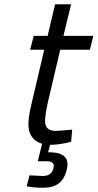

<svg xmlns="http://www.w3.org/2000/svg" viewBox="-20 -668 457 899"><path d="M203 -184Q191 -128 191 -101Q191 -55 241 -55Q252 -55 318 -61L313 -4Q259 10 216 10H215L205 45H211Q296 45 296 102Q296 112 293 124Q283 169 256 190Q229 211 184 211Q133 211 105 204L118 153Q166 156 180 156Q222 156 230 120Q232 112 232 109Q232 87 197 87H157L177 5Q146 -4 129.5 -27Q113 -50 113 -85Q113 -124 129 -188L187 -435H121L138 -500H203L238 -648H313L277 -500H417L401 -435H262Z"/></svg>

Font: Cairo
Style: Italic
Weight: 400
Italic angle: -13°
Designer: Mohamed Gaber, Accademia di Belle Arti di Urbino and others
Foundry: Kief Type Foundry, Accademia di Belle Arti di Urbino and others
Version: Version 3.011